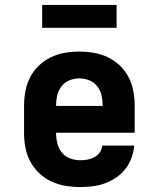

<svg xmlns="http://www.w3.org/2000/svg" viewBox="-20 -746 640 774"><path d="M303 8Q273 8 243.5 3Q214 -2 187 -14.5Q160 -27 138 -48Q116 -69 102 -95Q88 -121 82.5 -150.5Q77 -180 77 -210V-320Q77 -350 82.5 -379Q88 -408 101.5 -434.5Q115 -461 136.5 -481.5Q158 -502 185 -515Q212 -528 241 -533Q270 -538 300 -538Q330 -538 359 -533Q388 -528 415 -515Q442 -502 463.5 -481.5Q485 -461 498.5 -434.5Q512 -408 517.5 -379Q523 -350 523 -320V-211H206V-210Q206 -189 211 -168.5Q216 -148 229 -131.5Q242 -115 262 -107.5Q282 -100 303 -100Q318 -100 332.5 -102.5Q347 -105 360 -112Q373 -119 382 -131.5Q391 -144 392 -159H521Q519 -134 510 -109.5Q501 -85 485.5 -65Q470 -45 448.5 -30.5Q427 -16 403 -7Q379 2 353.5 5Q328 8 303 8ZM206 -319H394V-320Q394 -341 389.5 -361Q385 -381 372.5 -397.5Q360 -414 340.5 -422Q321 -430 300 -430Q279 -430 259.5 -422Q240 -414 227.5 -397.5Q215 -381 210.5 -361Q206 -341 206 -320ZM150 -634V-726H450V-634Z"/></svg>

Font: Iosevka Slab XBdEx
Style: Regular
Weight: 800
Width: 7
Monospace: yes
Designer: Belleve Invis
Foundry: Belleve Invis
Version: Version 11.1.0; ttfautohint (v1.8.3)